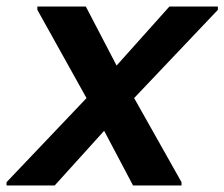

<svg xmlns="http://www.w3.org/2000/svg" viewBox="-43 -566 685 586"><path d="M-23 0V-10L270 -318L474 -546H622V-536L342 -241L124 0ZM363 0 242 -229 71 -536V-546H219L342 -310L511 -10V0Z"/></svg>

Font: Kufam SemiBold
Style: Italic
Weight: 600
Italic angle: -11°
Designer: Artur Schmal
Foundry: Original Type
Version: Version 1.301; ttfautohint (v1.8.3)